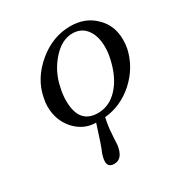

<svg xmlns="http://www.w3.org/2000/svg" viewBox="-141 -490 745 788"><g transform="rotate(-30 231.0 -96.0)"><path d="M458 -188Q440 -109 378 -53Q316 2 239 9Q230 53 229 81Q228 90 227 106Q226 122 226 131Q218 194 177 194Q147 194 147 167Q147 153 154 132Q167 103 196 10Q139 10 97 -35Q56 -81 56 -147Q56 -165 61 -188Q77 -269 148 -328Q218 -386 301 -386Q372 -386 417 -341Q462 -298 462 -230Q462 -207 458 -188ZM377 -188Q383 -215 383 -241Q383 -293 359.5 -324.5Q336 -356 294 -356Q243 -356 199 -306Q154 -255 141 -188Q134 -159 134 -129Q134 -20 223 -20Q278 -20 319 -65Q360 -110 377 -188Z"/></g></svg>

Font: GFS Didot
Style: Italic
Weight: 400
Italic angle: -12°
Designer: Takis Katsoulidis and George D. Matthiopoulos
Foundry: George Matthiopoulos and Takis Katsoulidis
Version: Version 1.0